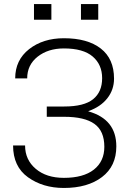

<svg xmlns="http://www.w3.org/2000/svg" viewBox="-20 -908 635 938"><path d="M537.1 -523.9Q537.1 -469.7 504.4 -428Q471.7 -386.2 412.1 -365.2V-363.8Q480 -344.7 514.2 -302Q548.3 -259.3 548.3 -192.9Q548.3 -96.2 478.3 -43Q408.2 10.3 292 10.3Q189.5 10.3 116.7 -42Q43.9 -94.2 43.9 -197.3H102.5Q102.5 -127.4 154.5 -83.3Q206.5 -39.1 292 -39.1Q387.2 -39.1 438.5 -79.3Q489.7 -119.6 489.7 -190.9Q489.7 -268.1 441.4 -302.7Q393.1 -337.4 293.9 -337.4H208.5V-387.7H293.9Q390.6 -387.7 434.8 -423.3Q479 -459 479 -525.9Q479 -592.3 432.9 -631.8Q386.7 -671.4 292 -671.4Q214.8 -671.4 163.8 -631.1Q112.8 -590.8 112.8 -524.9H54.2Q54.2 -614.7 122.3 -668Q190.4 -721.2 292 -721.2Q407.7 -721.2 472.4 -670.9Q537.1 -620.6 537.1 -523.9ZM460 -811.5H375.5V-888.2H460ZM231 -811.5H146V-888.2H231Z"/></svg>

Font: Roboto Web
Style: Light
Weight: 300
Designer: Google
Version: Version 1.200310; 2013